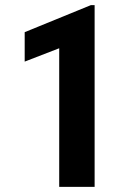

<svg xmlns="http://www.w3.org/2000/svg" viewBox="-20 -732 546 752"><path d="M350.6 0H211.9V-543L76.7 -490.7V-606L335.9 -711.9H350.6Z"/></svg>

Font: Roboto Condensed
Style: Bold
Weight: 700
Designer: Google
Version: Version 2.134; 2016